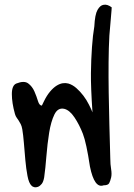

<svg xmlns="http://www.w3.org/2000/svg" viewBox="-20 -791 570 815"><path d="M372.6 -314Q365.2 -421.9 366 -480.5Q366.7 -539.1 370.4 -590.6Q374 -642.1 380.4 -679.2Q382.8 -729.5 394 -749Q405.3 -768.6 419.4 -770.5Q435.5 -773.9 454.1 -759.8Q454.1 -759.8 454.1 -759.3Q454.1 -758.3 453.4 -747.1Q452.6 -735.8 450.4 -711.4Q448.2 -687 444.3 -640.6Q441.4 -588.9 440.9 -527.3Q440.4 -465.8 441.4 -398.9Q442.4 -332 444.3 -260.3Q446.3 -188.5 448.2 -117.2Q448.2 -93.8 451.7 -73Q455.1 -52.2 451.7 -37.4Q448.2 -22.5 443.4 -13.4Q438.5 -4.4 419.9 -4.4Q380.9 10.3 361.8 -84Q346.7 -184.6 331.8 -223.1Q316.9 -261.7 296.1 -292.7Q275.4 -323.7 252.4 -329.1Q225.6 -335 210.9 -304.9Q196.3 -274.9 188.7 -228Q181.2 -181.2 177 -128.7Q172.9 -76.2 167.5 -38.1Q164.1 -19 157 -10.3Q149.9 -1.5 141.4 2Q132.8 5.4 125.2 3.4Q117.7 1.5 114.3 -2.4Q102.5 -13.2 96.7 -44.2Q90.8 -75.2 87.6 -111.3Q84.5 -147.5 81.5 -183.1Q78.6 -218.8 74.7 -241.7Q72.3 -255.9 67.9 -264.2Q63.5 -272.5 59.3 -279.1Q55.2 -285.6 50.8 -291.5Q46.4 -297.4 43.5 -307.1Q30.3 -354.5 30.3 -391.6Q30.3 -428.7 49.3 -436.5Q82.5 -449.7 99.6 -437Q116.7 -424.3 126 -403.1Q135.3 -381.8 141.1 -362.3Q147 -342.8 157.7 -342.8L166 -359.9Q178.2 -385.3 192.4 -402.1Q206.5 -418.9 220.5 -427.5Q234.4 -436 246.6 -437.7Q258.8 -439.5 270 -436.5Q288.1 -431.2 304.2 -417Q320.3 -402.8 334 -384.8Q347.7 -366.7 357.9 -346.2Q368.2 -325.7 372.6 -314Z"/></svg>

Font: AKL 022
Style: Regular
Weight: 400
Designer: AKL
Foundry: AKL
Version: Version 2.053;August 19, 2024;FontCreator 13.0.0.2675 64-bit